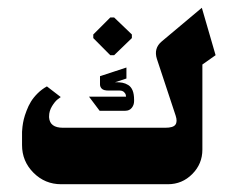

<svg xmlns="http://www.w3.org/2000/svg" viewBox="-20 -474 590 494"><path d="M263.7 -332H273.7L319.3 -376V-385.3L273.7 -429H263.7L220 -385.3V-376ZM137.3 0H412Q448.7 0 474.7 -26.2Q500.7 -52.3 500.7 -89V-308L534.7 -332L499.3 -454L396 -367.3Q375 -349.7 383.7 -322.3L432 -176.3Q437 -161 431.3 -153.2Q425.7 -145.3 405.3 -145.3H142Q108.3 -145.3 106.3 -171.7Q106.3 -173.3 106.3 -175Q106.3 -188.3 113.8 -200.7Q121.3 -213 128.7 -218.7L136.3 -224.3L100.7 -251.7Q87.3 -244.3 76.7 -233.7Q66 -223 59.5 -212.3Q53 -201.7 48.2 -188.8Q43.3 -176 41.2 -167Q39 -158 37.8 -147.8Q36.7 -137.7 36.7 -135Q36.7 -132.3 36.7 -130V-100.7Q36.7 -59 66.2 -29.5Q95.7 0 137.3 0ZM236.3 -189H302.3Q313 -189 319 -196.5Q325 -204 325 -214V-217.3Q325 -231.7 321.2 -241.2Q317.3 -250.7 310 -255.2Q302.7 -259.7 294.7 -261.2Q286.7 -262.7 275.7 -262.3L305.3 -272V-300.3L237.3 -278V-256.7Q237.3 -250.3 242 -245.7Q246.7 -241 259.7 -241H288Q295 -241 299.2 -237Q303.3 -233 303.7 -229.3L304.3 -225.3H209Z"/></svg>

Font: Jomhuria
Style: Regular
Weight: 400
Designer: Arabic design by Kourosh Beigpour, Latin design by Eben Sorkin, engineering by Lasse Fister and Khaled Hosney
Version: Version 1.0000